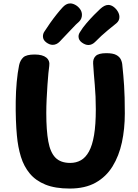

<svg xmlns="http://www.w3.org/2000/svg" viewBox="-20 -1084 801 1112"><path d="M90.8 -707.3Q97.1 -735.2 114.9 -751.8Q132.8 -768.3 180.7 -768.3Q226.3 -768.3 248.2 -750.5Q270 -732.7 265.2 -701.6Q263 -689.3 260.3 -659.9Q257.6 -630.6 254.8 -591.3Q252.1 -552 250.1 -509.8Q248.1 -467.6 248.1 -429.4Q248.1 -329.4 259.7 -265.3Q271.2 -201.2 301.2 -170.8Q331.2 -140.4 386.9 -140.4Q420.9 -140.4 448.4 -155.8Q475.9 -171.2 495.3 -206.6Q514.7 -241.9 524.8 -301.7Q534.9 -361.4 534.9 -451Q534.9 -527 528.9 -592.7Q522.9 -658.4 519.4 -716.1Q517.7 -744.2 534.6 -760.1Q551.4 -776 595.3 -776Q633.4 -776.2 652.8 -765.9Q672.1 -755.7 679.9 -739.4Q687.7 -723.1 688.7 -704.1Q691.7 -675.1 694.2 -647.4Q696.7 -619.7 698.7 -588.4Q700.7 -557.2 701.8 -518.1Q702.9 -479 702.9 -427Q702.9 -338 686.1 -259.5Q669.2 -181 631.9 -120.5Q594.6 -60 533.7 -26Q472.9 8 383.9 8Q299.7 8 243.3 -14.8Q186.9 -37.6 152.6 -78.9Q118.2 -120.3 101 -176.3Q83.8 -232.3 77.9 -299Q74.1 -338 72.2 -389.4Q70.3 -440.9 71.1 -497.6Q71.8 -554.2 76.8 -608.7Q81.8 -663.1 90.8 -707.3ZM284.7 -824.3Q267 -824.3 247.8 -838.5Q228.7 -852.7 228.7 -873.4Q228.7 -888.8 236.9 -900.8Q251.6 -923.9 269.9 -949.9Q288.3 -976 307.6 -1000.2Q326.9 -1024.4 342.1 -1040.8Q351 -1050.9 362.2 -1057.6Q373.4 -1064.2 386.7 -1064.2Q401 -1064.2 416.7 -1055.5Q432.4 -1046.8 443.5 -1031.7Q454.6 -1016.6 454.6 -998Q454.6 -987.2 450.6 -977.1Q446.6 -967 438.1 -958.8Q423.3 -946.8 392.3 -913.2Q361.3 -879.7 324 -841.3Q316.7 -834 306.8 -829.2Q296.9 -824.3 284.7 -824.3ZM491.8 -823.3Q474.1 -823.3 454.4 -837.5Q434.8 -851.7 434.8 -872.4Q434.8 -886.2 444 -899.3Q458.1 -923 480.2 -948.8Q502.3 -974.7 524.6 -997.4Q546.9 -1020.2 560.9 -1032.8Q572.2 -1043.1 583.7 -1049.3Q595.2 -1055.4 606.9 -1055.4Q622.8 -1055.4 637.5 -1044.7Q652.2 -1033.9 661.9 -1017.9Q671.6 -1001.9 671.6 -985.4Q671.6 -964.4 655 -950Q640 -937.9 603.9 -908.4Q567.9 -878.9 530.3 -840.6Q523 -833.2 513.1 -828.3Q503.2 -823.3 491.8 -823.3Z"/></svg>

Font: Playpen Sans Hebrew
Style: Regular
Weight: 400
Designer: Tom Grace, Laura Meseguer, Veronika Burian, José Scaglione
Foundry: TypeTogether
Version: Version 2.000